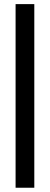

<svg xmlns="http://www.w3.org/2000/svg" viewBox="-20 -771 238 914"><path d="M143.3 122.7V-751.4H54.2V122.7Z"/></svg>

Font: Arad-FD-VF Thin
Style: Regular
Weight: 100
Designer: Mohammad Darvishi
Version: Version 1.010;September 21, 2024;FontCreator 15.0.0.2992 64-